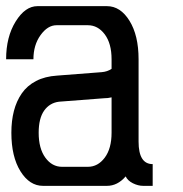

<svg xmlns="http://www.w3.org/2000/svg" viewBox="-37 -605 597 625"><path d="M301.8 -285.2 154.8 -273.9Q124.5 -270 106.7 -244.9Q88.9 -219.7 88.9 -172.9Q88.9 -121.6 110.6 -91.8Q132.3 -62 165 -62H249Q281.7 -62 304 -91.8Q326.2 -121.6 326.2 -172.9V-288.1Q314.5 -285.2 301.8 -285.2ZM311 0H103Q59.1 0 29.5 -47.6Q0 -95.2 0 -172.9Q0 -211.9 8.3 -243.9Q16.6 -275.9 33.9 -301Q51.3 -326.2 80.3 -341.3Q109.4 -356.4 148.9 -358.9L293.9 -370.1Q312.5 -371.6 326.2 -380.9V-412.1Q326.2 -463.4 304 -493.2Q281.7 -522.9 249 -522.9H147Q118.2 -522.9 95 -490.7Q71.8 -458.5 71.8 -412.1H-17.1Q-17.1 -484.9 13.9 -534.9Q44.9 -585 85 -585H311Q355 -585 384.5 -537.4Q414.1 -489.7 414.1 -412.1V-144Q414.1 -70.8 460 -70.8V0H429.2Q412.6 0 395.5 -8.5Q378.4 -17.1 372.1 -30.8Q345.7 0 311 0Z"/></svg>

Font: Favorite Color
Style: Regular
Weight: 400
Designer: Bryce Wilner
Version: Version 1.000;PS 1.0;hotconv 16.6.51;makeotf.lib2.5.65220 DE